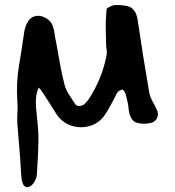

<svg xmlns="http://www.w3.org/2000/svg" viewBox="-20 -568 717 787"><path d="M67 148Q64 98 61.5 66Q59 34 56.5 5Q54 -24 51 -63Q50 -86 51.5 -109Q53 -132 51 -154Q46 -228 58 -299.5Q70 -371 80 -442Q81 -446 82 -449.5Q83 -453 84 -457Q90 -474 100 -487Q110 -500 130 -503Q149 -505 169 -493.5Q189 -482 196 -462Q202 -446 204 -429Q206 -412 210 -395Q218 -352 225.5 -308.5Q233 -265 244 -223Q249 -202 261.5 -182.5Q274 -163 287 -143Q293 -133 305.5 -133.5Q318 -134 327 -142Q331 -147 335 -151Q339 -155 342 -159Q398 -243 417 -342Q419 -353 417 -365Q415 -377 415 -387Q414 -422 413.5 -445.5Q413 -469 414 -489Q415 -509 417 -532Q436 -547 454.5 -547.5Q473 -548 492 -545Q516 -542 528 -527.5Q540 -513 544 -488Q555 -413 567 -337.5Q579 -262 592 -187Q596 -169 605.5 -152Q615 -135 623 -118Q631 -101 624 -85Q617 -69 599 -64Q565 -57 539 -65.5Q513 -74 507 -122Q506 -137 502.5 -152Q499 -167 495 -182Q494 -187 490.5 -192Q487 -197 484 -201Q465 -198 458.5 -184.5Q452 -171 445 -158Q436 -142 427 -125Q418 -108 407 -93Q382 -60 344 -50.5Q306 -41 269.5 -54Q233 -67 211 -101Q203 -114 188 -137.5Q173 -161 159 -182.5Q145 -204 139 -209Q129 -187 127.5 -165.5Q126 -144 128 -124Q133 -79 135.5 -47.5Q138 -16 137.5 12Q137 40 135.5 71.5Q134 103 131 148Q130 163 121 177.5Q112 192 100 197.5Q88 203 78.5 193Q69 183 67 148Z"/></svg>

Font: Mansalva
Style: Regular
Weight: 400
Designer: Carolina Short
Foundry: Carolina Short
Version: Version 2.112; ttfautohint (v1.8.4.7-5d5b)